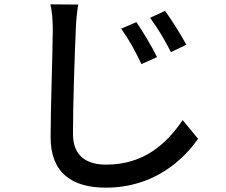

<svg xmlns="http://www.w3.org/2000/svg" viewBox="-20 -800 1040 884"><path d="M608 -698 538 -668C573 -619 604 -563 631 -505L703 -537C680 -585 635 -659 608 -698ZM740 -750 671 -718C706 -671 738 -617 767 -560L838 -594C814 -639 767 -713 740 -750ZM340 -779 212 -780C220 -746 223 -705 223 -664C223 -567 213 -310 213 -168C213 -1 315 64 467 64C691 64 825 -66 892 -161L821 -247C749 -141 645 -42 469 -42C382 -42 316 -78 316 -184C316 -322 324 -553 329 -664C330 -700 334 -741 340 -779Z"/></svg>

Font: Noto Sans TC Medium
Style: Regular
Weight: 500
Designer: Ryoko NISHIZUKA 西塚涼子 (kana, bopomofo & ideographs); Paul D. Hunt (Latin, Greek & Cyrillic); Sandoll Communications 산돌커뮤니
Foundry: Adobe
Version: Version 2.004;hotconv 1.0.118;makeotfexe 2.5.65603